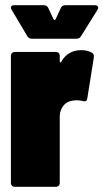

<svg xmlns="http://www.w3.org/2000/svg" viewBox="-20 -720 398 739"><path d="M292 -581 355 -682C357 -685 358 -688 358 -691C358 -696 353 -700 345 -700H231C223 -700 217 -696 214 -689L194 -646C192 -642 188 -642 186 -646L166 -689C163 -696 157 -700 149 -700H35C27 -700 22 -697 22 -691C22 -688 23 -685 25 -682L85 -581C89 -574 95 -571 103 -571H274C282 -571 288 -574 292 -581ZM210 -484V-505C210 -514 204 -520 195 -520H37C28 -520 22 -514 22 -505V-16C22 -7 28 -1 37 -1H195C204 -1 210 -7 210 -16V-273C210 -294 222 -318 241 -327C251 -332 264 -334 276 -334C284 -334 292 -333 299 -331C309 -329 314 -330 316 -341L341 -498C342 -507 341 -513 334 -517C324 -523 311 -527 293 -527C256 -527 232 -510 216 -483C214 -478 210 -478 210 -484Z"/></svg>

Font: Barlow Condensed Black
Style: Regular
Weight: 900
Width: 3
Designer: Jeremy Tribby
Foundry: Tribby Type
Version: Version 1.422;hotconv 1.0.109;makeotfexe 2.5.65596